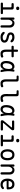

<svg xmlns="http://www.w3.org/2000/svg" viewBox="3496 -4294 807 7840"><g transform="rotate(90 3900.0 -373.5)"><path d="M512 -90Q532 -90 543.5 -77.5Q555 -65 555 -45Q555 -25 543.5 -12.5Q532 0 512 0H128Q108 0 96.5 -12.5Q85 -25 85 -45Q85 -65 96.5 -77.5Q108 -90 128 -90H280V-400Q280 -420 270 -430Q260 -440 240 -440H149Q129 -440 117 -452.5Q105 -465 105 -485Q105 -505 117 -517.5Q129 -530 149 -530H290Q331 -530 350.5 -510.5Q370 -491 370 -450V-90ZM320 -629Q287 -629 268 -646Q249 -663 249 -692Q249 -722 268 -739.5Q287 -757 320 -757Q353 -757 372 -739.5Q391 -722 391 -692Q391 -663 372 -646Q353 -629 320 -629Z M785 -316V-35Q785 -12 774 -1Q763 10 740 10Q717 10 706 -1Q695 -12 695 -35V-515Q695 -538 706 -549Q717 -560 740 -560Q763 -560 774 -549Q785 -538 785 -515V-456Q799 -504 833 -532Q867 -560 922 -560Q962 -560 995.5 -546.5Q1029 -533 1053.5 -508Q1078 -483 1091.5 -448Q1105 -413 1105 -370V-35Q1105 -12 1094 -1Q1083 10 1060 10Q1037 10 1026 -1Q1015 -12 1015 -35V-344Q1015 -370 1008 -393.5Q1001 -417 987.5 -435Q974 -453 954 -464Q934 -475 907 -475Q880 -475 857.5 -459Q835 -443 819 -419.5Q803 -396 794 -368Q785 -340 785 -316Z M1501 10Q1471 10 1443 6Q1415 2 1390.5 -7.5Q1366 -17 1343.5 -32.5Q1321 -48 1301 -71Q1291 -82 1286 -96Q1281 -110 1281 -124Q1281 -146 1293 -154Q1305 -162 1319 -162Q1330 -162 1339 -158Q1348 -154 1359 -144Q1391 -116 1421.5 -98Q1452 -80 1500 -80Q1517 -80 1539.5 -82Q1562 -84 1582 -91.5Q1602 -99 1616 -113Q1630 -127 1630 -150Q1630 -172 1616 -187.5Q1602 -203 1582 -213.5Q1562 -224 1539.5 -230.5Q1517 -237 1500 -240Q1466 -247 1431 -257Q1396 -267 1367.5 -285Q1339 -303 1320.5 -332Q1302 -361 1302 -406Q1302 -448 1318 -477Q1334 -506 1361 -524.5Q1388 -543 1424 -551.5Q1460 -560 1500 -560Q1565 -560 1618 -538.5Q1671 -517 1697 -475Q1704 -464 1706.5 -455Q1709 -446 1709 -439Q1709 -423 1699 -411Q1689 -399 1669 -399Q1660 -399 1648 -402.5Q1636 -406 1625 -417Q1601 -441 1573.5 -455.5Q1546 -470 1500 -470Q1478 -470 1458.5 -466.5Q1439 -463 1424 -455Q1409 -447 1400.5 -435.5Q1392 -424 1392 -407Q1392 -387 1402.5 -373.5Q1413 -360 1429.5 -352Q1446 -344 1465 -339Q1484 -334 1500 -331Q1538 -323 1577 -311.5Q1616 -300 1648 -280Q1680 -260 1700 -228.5Q1720 -197 1720 -149Q1720 -105 1702 -74.5Q1684 -44 1654 -25.5Q1624 -7 1584.5 1.5Q1545 10 1501 10Z M2279 -530Q2299 -530 2309.5 -517.5Q2320 -505 2320 -485Q2320 -465 2309.5 -452.5Q2299 -440 2279 -440H2095V-224Q2095 -152 2116.5 -116Q2138 -80 2180 -80Q2200 -80 2219 -83Q2238 -86 2261 -97Q2281 -108 2296.5 -102.5Q2312 -97 2323 -78Q2335 -58 2330.5 -41.5Q2326 -25 2307 -15Q2277 1 2242 5.5Q2207 10 2165 10Q2129 10 2099.5 -3Q2070 -16 2049 -42.5Q2028 -69 2016.5 -110Q2005 -151 2005 -207V-440H1888Q1868 -440 1857.5 -452.5Q1847 -465 1847 -485Q1847 -505 1857.5 -517.5Q1868 -530 1888 -530H2005V-660Q2005 -683 2016 -694Q2027 -705 2050 -705Q2073 -705 2084 -694Q2095 -683 2095 -660V-530Z M2642 10Q2606 10 2574.5 -2Q2543 -14 2520 -41.5Q2497 -69 2483.5 -113.5Q2470 -158 2470 -224Q2470 -293 2484 -354.5Q2498 -416 2526.5 -461.5Q2555 -507 2598.5 -533.5Q2642 -560 2700 -560Q2748 -560 2775 -536Q2797 -516 2810 -487Q2812 -502 2814 -516Q2818 -541 2831 -550.5Q2844 -560 2865 -560Q2889 -560 2898.5 -549.5Q2908 -539 2904 -516Q2894 -457 2889 -399.5Q2884 -342 2885.5 -283.5Q2887 -225 2895.5 -163.5Q2904 -102 2920 -34Q2925 -12 2917 -1Q2909 10 2886 10Q2863 10 2849 -1Q2835 -12 2830 -34Q2818 -83 2810 -129Q2804 -111 2796 -94Q2774 -48 2736.5 -19Q2699 10 2642 10ZM2651 -80Q2682 -80 2708.5 -96.5Q2735 -113 2754 -143Q2773 -173 2784 -215Q2795 -257 2795 -308Q2795 -332 2793.5 -360.5Q2792 -389 2784 -413Q2776 -437 2758.5 -453.5Q2741 -470 2708 -470Q2677 -470 2650 -450.5Q2623 -431 2603 -397Q2583 -363 2571.5 -316Q2560 -269 2560 -215Q2560 -151 2582.5 -115.5Q2605 -80 2651 -80Z M3309 -224Q3309 -152 3330.5 -116Q3352 -80 3394 -80Q3414 -80 3433 -83Q3452 -86 3475 -97Q3495 -108 3510.5 -102.5Q3526 -97 3537 -78Q3549 -58 3544.5 -41.5Q3540 -25 3521 -15Q3491 1 3456 5.5Q3421 10 3379 10Q3343 10 3313.5 -3Q3284 -16 3263 -42.5Q3242 -69 3230.5 -110Q3219 -151 3219 -207L3220 -608Q3220 -628 3210 -638Q3200 -648 3180 -648H3106Q3086 -648 3075.5 -658.5Q3065 -669 3065 -689Q3065 -709 3075.5 -719.5Q3086 -730 3106 -730H3230Q3271 -730 3290.5 -710.5Q3310 -691 3310 -650Z M3909 -224Q3909 -152 3930.5 -116Q3952 -80 3994 -80Q4014 -80 4033 -83Q4052 -86 4075 -97Q4095 -108 4110.5 -102.5Q4126 -97 4137 -78Q4149 -58 4144.5 -41.5Q4140 -25 4121 -15Q4091 1 4056 5.5Q4021 10 3979 10Q3943 10 3913.5 -3Q3884 -16 3863 -42.5Q3842 -69 3830.5 -110Q3819 -151 3819 -207L3820 -608Q3820 -628 3810 -638Q3800 -648 3780 -648H3706Q3686 -648 3675.5 -658.5Q3665 -669 3665 -689Q3665 -709 3675.5 -719.5Q3686 -730 3706 -730H3830Q3871 -730 3890.5 -710.5Q3910 -691 3910 -650Z M4442 10Q4406 10 4374.5 -2Q4343 -14 4320 -41.5Q4297 -69 4283.5 -113.5Q4270 -158 4270 -224Q4270 -293 4284 -354.5Q4298 -416 4326.5 -461.5Q4355 -507 4398.5 -533.5Q4442 -560 4500 -560Q4548 -560 4575 -536Q4597 -516 4610 -487Q4612 -502 4614 -516Q4618 -541 4631 -550.5Q4644 -560 4665 -560Q4689 -560 4698.5 -549.5Q4708 -539 4704 -516Q4694 -457 4689 -399.5Q4684 -342 4685.5 -283.5Q4687 -225 4695.5 -163.5Q4704 -102 4720 -34Q4725 -12 4717 -1Q4709 10 4686 10Q4663 10 4649 -1Q4635 -12 4630 -34Q4618 -83 4610 -129Q4604 -111 4596 -94Q4574 -48 4536.5 -19Q4499 10 4442 10ZM4451 -80Q4482 -80 4508.5 -96.5Q4535 -113 4554 -143Q4573 -173 4584 -215Q4595 -257 4595 -308Q4595 -332 4593.5 -360.5Q4592 -389 4584 -413Q4576 -437 4558.5 -453.5Q4541 -470 4508 -470Q4477 -470 4450 -450.5Q4423 -431 4403 -397Q4383 -363 4371.5 -316Q4360 -269 4360 -215Q4360 -151 4382.5 -115.5Q4405 -80 4451 -80Z M4950 0Q4920 0 4905 -15Q4890 -30 4890 -59Q4890 -75 4894.5 -88Q4899 -101 4909 -113L5173 -429Q5178 -435 5180.5 -439.5Q5183 -444 5183 -448Q5183 -454 5177 -457Q5171 -460 5158 -460H4942Q4922 -460 4910 -472.5Q4898 -485 4898 -505Q4898 -525 4910 -537.5Q4922 -550 4942 -550H5239Q5269 -550 5284 -535Q5299 -520 5299 -491Q5299 -475 5294.5 -461.5Q5290 -448 5280 -437L5011 -121Q5006 -115 5003.5 -110Q5001 -105 5001 -101Q5001 -96 5007 -93Q5013 -90 5025 -90H5266Q5286 -90 5298 -77.5Q5310 -65 5310 -45Q5310 -25 5298 -12.5Q5286 0 5266 0Z M5912 -90Q5932 -90 5943.5 -77.5Q5955 -65 5955 -45Q5955 -25 5943.5 -12.5Q5932 0 5912 0H5528Q5508 0 5496.5 -12.5Q5485 -25 5485 -45Q5485 -65 5496.5 -77.5Q5508 -90 5528 -90H5680V-400Q5680 -420 5670 -430Q5660 -440 5640 -440H5549Q5529 -440 5517 -452.5Q5505 -465 5505 -485Q5505 -505 5517 -517.5Q5529 -530 5549 -530H5690Q5731 -530 5750.5 -510.5Q5770 -491 5770 -450V-90ZM5720 -629Q5687 -629 5668 -646Q5649 -663 5649 -692Q5649 -722 5668 -739.5Q5687 -757 5720 -757Q5753 -757 5772 -739.5Q5791 -722 5791 -692Q5791 -663 5772 -646Q5753 -629 5720 -629Z M6300 10Q6242 10 6200 -11.5Q6158 -33 6130 -71Q6102 -109 6088.5 -161.5Q6075 -214 6075 -276Q6075 -338 6088 -390Q6101 -442 6129 -479.5Q6157 -517 6199.5 -538.5Q6242 -560 6300 -560Q6359 -560 6401.5 -538.5Q6444 -517 6471.5 -479.5Q6499 -442 6512 -390Q6525 -338 6525 -276Q6525 -214 6511.5 -161.5Q6498 -109 6470.5 -71Q6443 -33 6400.5 -11.5Q6358 10 6300 10ZM6300 -80Q6335 -80 6360.5 -94.5Q6386 -109 6402.5 -134.5Q6419 -160 6427 -196.5Q6435 -233 6435 -276Q6435 -319 6427.5 -354.5Q6420 -390 6403.5 -415.5Q6387 -441 6361.5 -455.5Q6336 -470 6300 -470Q6264 -470 6238.5 -455.5Q6213 -441 6196.5 -415.5Q6180 -390 6172.5 -354Q6165 -318 6165 -275Q6165 -232 6173 -196Q6181 -160 6197.5 -134.5Q6214 -109 6239.5 -94.5Q6265 -80 6300 -80Z M6785 -316V-35Q6785 -12 6774 -1Q6763 10 6740 10Q6717 10 6706 -1Q6695 -12 6695 -35V-515Q6695 -538 6706 -549Q6717 -560 6740 -560Q6763 -560 6774 -549Q6785 -538 6785 -515V-456Q6799 -504 6833 -532Q6867 -560 6922 -560Q6962 -560 6995.5 -546.5Q7029 -533 7053.5 -508Q7078 -483 7091.5 -448Q7105 -413 7105 -370V-35Q7105 -12 7094 -1Q7083 10 7060 10Q7037 10 7026 -1Q7015 -12 7015 -35V-344Q7015 -370 7008 -393.5Q7001 -417 6987.5 -435Q6974 -453 6954 -464Q6934 -475 6907 -475Q6880 -475 6857.5 -459Q6835 -443 6819 -419.5Q6803 -396 6794 -368Q6785 -340 6785 -316Z M7659 -132Q7678 -132 7690.5 -118.5Q7703 -105 7703 -88Q7703 -79 7698.5 -70.5Q7694 -62 7682 -50Q7666 -35 7648 -24Q7630 -13 7609.5 -5Q7589 3 7566.5 6.5Q7544 10 7519 10Q7461 10 7415.5 -9.5Q7370 -29 7338.5 -65.5Q7307 -102 7290 -154.5Q7273 -207 7273 -272Q7273 -329 7285.5 -381.5Q7298 -434 7325.5 -473.5Q7353 -513 7397 -536.5Q7441 -560 7505 -560Q7565 -560 7605 -539.5Q7645 -519 7669.5 -482Q7694 -445 7704.5 -395.5Q7715 -346 7715 -287Q7715 -269 7702 -254.5Q7689 -240 7668 -240H7365Q7369 -200 7382 -169.5Q7395 -139 7415 -119.5Q7435 -100 7461.5 -90Q7488 -80 7520 -80Q7565 -80 7591.5 -94Q7618 -108 7633 -120Q7641 -127 7646 -129.5Q7651 -132 7659 -132ZM7365 -320H7609Q7614 -320 7619.5 -326Q7625 -332 7625 -353Q7625 -374 7617 -395Q7609 -416 7593.5 -432.5Q7578 -449 7555.5 -459.5Q7533 -470 7505 -470Q7474 -470 7449.5 -459Q7425 -448 7407.5 -428Q7390 -408 7379.5 -380.5Q7369 -353 7365 -320Z"/></g></svg>

Font: Maple Mono NF CN
Style: Regular
Weight: 400
Monospace: yes
Designer: subframe7536
Version: Version 7.000